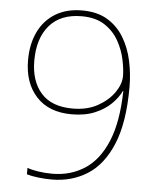

<svg xmlns="http://www.w3.org/2000/svg" viewBox="-53 -769 675 826"><g transform="rotate(5 285.0 -356.0)"><path d="M500 -413Q500 -260 461 -166.5Q422 -73 354.5 -30.5Q287 12 201 12Q172 12 142.5 8.5Q113 5 93 -1V-29Q111 -22 140.5 -17.5Q170 -13 201 -13Q279 -13 340 -52Q401 -91 436.5 -175Q472 -259 475 -394H473Q460 -366 432.5 -338.5Q405 -311 362.5 -293Q320 -275 262 -275Q163 -275 109 -334Q55 -393 55 -491Q55 -560 80 -612.5Q105 -665 153 -694.5Q201 -724 269 -724Q334 -724 378 -697.5Q422 -671 449 -626.5Q476 -582 488 -526.5Q500 -471 500 -413ZM269 -699Q178 -699 130 -643.5Q82 -588 82 -491Q82 -403 127.5 -351.5Q173 -300 264 -300Q327 -300 372.5 -325.5Q418 -351 443 -387.5Q468 -424 468 -458Q468 -487 459.5 -528Q451 -569 429.5 -608Q408 -647 369 -673Q330 -699 269 -699Z"/></g></svg>

Font: Noto Sans Lao Looped Thin
Style: Regular
Weight: 100
Designer: Mark Frömberg, Ben Mitchell
Foundry: The Fontpad Ltd
Version: Version 1.002; ttfautohint (v1.8.4.7-5d5b)